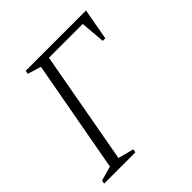

<svg xmlns="http://www.w3.org/2000/svg" viewBox="-155 -678 795 795"><g transform="rotate(-45 242.5 -280.0)"><path d="M10 0 13 -15 77 -33 167 -527 108 -545 111 -560H464L439 -422H424L415 -530H217L127 -33L196 -15L193 0Z"/></g></svg>

Font: Spectral SC ExtraLight
Style: Italic
Weight: 275
Italic angle: -10°
Designer: Jean-Baptiste Levee
Foundry: Production Type
Version: Version 2.001